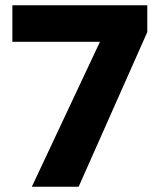

<svg xmlns="http://www.w3.org/2000/svg" viewBox="-20 -710 612 730"><path d="M101 0 360 -551H27V-690H540V-588L279 0Z"/></svg>

Font: Noto Sans Kannada ExtraBold
Style: Regular
Weight: 800
Designer: Jelle Bosma - Monotype Design Team
Foundry: Monotype Imaging Inc.
Version: Version 2.005; ttfautohint (v1.8.4.7-5d5b)